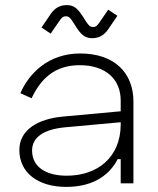

<svg xmlns="http://www.w3.org/2000/svg" viewBox="-20 -720 620 754"><path d="M143 -612 179 -588 212 -636C221 -649 226 -656 239 -656C252 -656 258 -648 274 -622C297 -585 312 -570 342 -570C378 -570 396 -591 409 -611L441 -658L405 -682L372 -634C363 -621 358 -614 345 -614C332 -614 326 -622 310 -648C287 -685 272 -700 242 -700C206 -700 188 -679 175 -659ZM60 -354 104 -334C140 -410 194 -464 293 -464C394 -464 454 -410 454 -325V-283L225 -262C132 -253 56 -212 56 -131C56 -41 130 14 240 14C357 14 415 -42 442 -95H454V0H504V-321C504 -436 427 -510 295 -510C170 -510 94 -432 60 -354ZM106 -129C106 -179 149 -212 235 -220L454 -240V-232C454 -103 364 -30 242 -30C161 -30 106 -64 106 -129Z"/></svg>

Font: Space Text Light
Style: Regular
Weight: 300
Designer: Florian Karsten (Space Text), Colophon Foundry (Space Mono)
Foundry: Florian Karsten
Version: Version 1.003;PS 001.003;hotconv 1.0.88;makeotf.lib2.5.64775